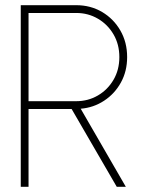

<svg xmlns="http://www.w3.org/2000/svg" viewBox="-20 -720 560 740"><path d="M60 0V-700H274Q329 -700 373.5 -673.8Q418 -647.5 444 -602.2Q470 -557 470 -500Q470 -445.5 446 -402Q422 -358.5 381.2 -331.8Q340.5 -305 291 -301L465 0H430L256 -300H90V0ZM90 -330H274Q319.5 -330 357.2 -352Q395 -374 417.5 -412.5Q440 -451 440 -500Q440 -549 417.5 -587.5Q395 -626 357.2 -648Q319.5 -670 274 -670H90Z"/></svg>

Font: Urbanist Thin
Style: Regular
Weight: 100
Designer: Corey Hu
Foundry: Corey Hu
Version: Version 1.330; ttfautohint (v1.8.4.7-5d5b)